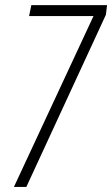

<svg xmlns="http://www.w3.org/2000/svg" viewBox="-20 -734 440 754"><path d="M34.7 0 347.2 -670.9H94.2L103 -713.9H400.4L396 -676.3L83.5 0Z"/></svg>

Font: Open Sans Condensed Light
Style: Italic
Weight: 300
Width: 3
Italic angle: -12°
Designer: Monotype Design Team
Foundry: Monotype Imaging Inc.
Version: Version 3.000; ttfautohint (v1.8.4)